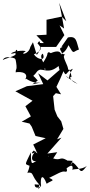

<svg xmlns="http://www.w3.org/2000/svg" viewBox="-95 -1296 653 1399"><path d="M362 -954C315 -941 372 -916 351 -899C341 -942 278 -909 275 -909C244 -927 262 -901 252 -912C250 -897 250 -877 180 -786C223 -799 258 -753 332 -815C344 -753 347 -784 362 -790C392 -720 380 -775 436 -795C386 -723 429 -714 388 -741C385 -734 439 -708 470 -685C409 -710 411 -742 424 -735C431 -722 416 -810 401 -785C407 -817 348 -888 380 -897C325 -921 366 -878 404 -967C447 -892 432 -920 480 -935C461 -994 464 -1037 400 -1023L353 -956ZM126 -954C114 -895 40 -894 93 -923C76 -931 -2 -924 -15 -905C62 -907 18 -965 17 -907C33 -888 -56 -872 -75 -858C-65 -882 -33 -885 11 -871C33 -839 50 -849 17 -871C37 -772 16 -801 20 -768C20 -773 124 -781 89 -716C83 -747 118 -683 203 -695C117 -679 131 -671 180 -709C120 -781 123 -743 131 -730C193 -775 153 -784 235 -796C245 -770 190 -826 214 -810C279 -776 171 -882 217 -905C242 -846 176 -862 152 -900C211 -926 209 -943 193 -996C153 -970 239 -982 173 -896L145 -988ZM177 -983 199 -954H314L374 -1040L339 -1111L372 -1088L352 -1199L336 -1276L388 -1141L354 -1175L244 -1152V-1043L170 -1039L225 -982ZM151 -199C118 -167 153 -176 182 -205C119 -167 128 -100 184 -129C141 -117 130 -66 130 -186C84 -89 86 -104 114 -90C133 -101 96 -13 103 -37C157 -45 126 -18 196 54C209 69 155 87 158 47C209 55 192 34 184 83C241 12 224 36 204 59C196 -11 216 -34 245 43C281 17 312 23 263 0C320 -26 356 -53 381 -45C416 -38 363 -133 375 -57C390 -69 446 -122 432 -55C433 -71 499 -54 538 -88C482 -11 498 -66 434 -114C409 -75 415 -83 434 -124C345 -130 410 -121 390 -130C331 -163 356 -109 256 -156C281 -195 230 -168 286 -94C298 -168 225 -64 267 -102L322 -187L250 -177L353 -293L321 -281L367 -357L351 -412L323 -448L303 -497L292 -596L312 -617L350 -609L316 -663L344 -722L388 -825L328 -777L251 -710L183 -762L220 -683L101 -668L17 -631L142 -562L90 -522L130 -448L63 -409L120 -396L136 -373L164 -305L238 -289L147 -243L178 -178Z"/></svg>

Font: Hussar Lance
Style: Regular
Weight: 700
Foundry: Cannot Into Space Fonts, PlusOne Fonts
Version: Version 2.27